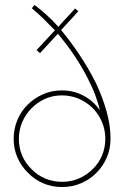

<svg xmlns="http://www.w3.org/2000/svg" viewBox="-20 -747 500 773"><path d="M107 -66Q83 -89 69.5 -120Q56 -151 56 -188Q56 -224 69.5 -255.5Q83 -287 107 -311Q130 -335 161.5 -349Q193 -363 229 -363Q265 -363 297 -349.5Q329 -336 353 -312Q377 -288 390.5 -256Q404 -224 404 -189Q404 -152 390.5 -120.5Q377 -89 353 -66Q329 -42 297.5 -28.5Q266 -15 230 -15Q193 -15 161.5 -28.5Q130 -42 107 -66ZM369 -52Q395 -78 410 -113Q425 -148 425 -189Q425 -242 409 -299Q393 -356 366 -413Q338 -469 302 -523.5Q266 -578 226 -626Q243 -645 260.5 -663.5Q278 -682 295 -702Q292 -705 288.5 -707.5Q285 -710 282 -713Q266 -694 248.5 -676Q231 -658 215 -639Q191 -666 167 -687.5Q143 -709 119 -727L108 -714Q133 -693 156 -670.5Q179 -648 201 -625Q183 -606 164.5 -585.5Q146 -565 127 -545L141 -533L213 -611Q251 -566 279.5 -523Q308 -480 329 -440Q350 -400 363 -365.5Q376 -331 382 -303Q357 -340 317 -361.5Q277 -383 229 -383Q188 -383 153 -367.5Q118 -352 92 -326Q65 -300 50 -264Q35 -228 35 -188Q35 -147 50.5 -112Q66 -77 93 -51Q119 -24 154 -9Q189 6 230 6Q271 6 307 -9.5Q343 -25 369 -52Z"/></svg>

Font: Josefin Slab ExtraLight
Style: Regular
Weight: 250
Designer: Santiago Orozco
Foundry: Typemade
Version: Version 2.000